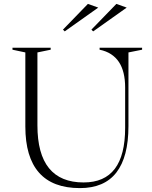

<svg xmlns="http://www.w3.org/2000/svg" viewBox="-20 -953 779 985"><path d="M390 12Q250 12 180 -67.5Q110 -147 110 -304V-684L44 -698V-708H240V-698L172 -684V-310Q172 -163 231.5 -90Q291 -17 409 -17Q516 -17 569 -87Q622 -157 622 -297V-505Q622 -545 614 -578Q606 -611 590 -635Q574 -659 549.5 -675Q525 -691 491 -698V-708H709V-698L639 -684V-306Q639 -148 577 -68Q515 12 390 12ZM458 -792 449 -801 577 -933 630 -914ZM312 -792 303 -801 431 -933 484 -914Z"/></svg>

Font: Kalnia Light
Style: Regular
Weight: 300
Designer: Frida Medrano
Foundry: Frida Medrano
Version: Version 1.105